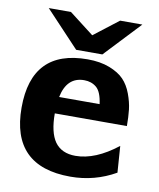

<svg xmlns="http://www.w3.org/2000/svg" viewBox="-79 -734 668 808"><g transform="rotate(10 255.5 -330.5)"><path d="M64 -672H159L264 -591L369 -672H464L320 -519H208ZM24 -240Q24 -488 263 -488Q317 -488 357 -472.5Q397 -457 419 -434Q441 -411 454 -376Q467 -341 470.5 -310Q474 -279 474 -240H166Q166 -159 194 -119Q223 -79 282 -79Q367 -79 461 -153L469 -40Q380 11 276 11Q24 11 24 -240ZM172 -311H345Q338 -363 316.5 -381Q295 -399 264 -399Q190 -399 172 -311Z"/></g></svg>

Font: Coval
Style: Black
Weight: 1000
Foundry: Context Ltd
Version: Version 001.000